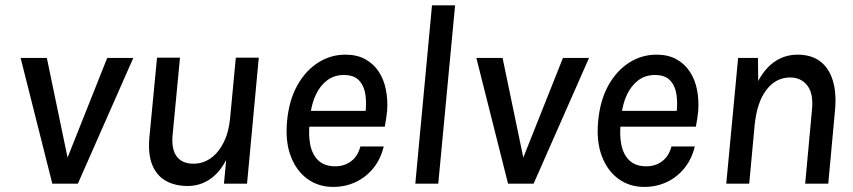

<svg xmlns="http://www.w3.org/2000/svg" viewBox="-20 -704 3268 736"><path d="M59 -482H159.5L239 -100L391 -482H491L278.5 0H180.5Z M699.5 9Q652 9 616.8 -10.2Q581.5 -29.5 564.2 -70.5Q547 -111.5 552.5 -176L582 -483H670L641.5 -185Q637 -131 657.8 -103.8Q678.5 -76.5 722 -76.5Q758 -76.5 787.8 -97.5Q817.5 -118.5 837.2 -157.8Q857 -197 862 -250.5L884 -483H972L927 0H838.5L847 -91Q821.5 -41.5 783.5 -16.2Q745.5 9 699.5 9Z M1257 12.5Q1200.5 12.5 1158 -18.5Q1115.5 -49.5 1094.2 -106.2Q1073 -163 1080.5 -240.5Q1088 -320 1119.8 -376.8Q1151.5 -433.5 1199.5 -464Q1247.5 -494.5 1304 -494.5Q1348.5 -494.5 1380.2 -477Q1412 -459.5 1431.8 -429.5Q1451.5 -399.5 1459.2 -360.5Q1467 -321.5 1464 -278.5Q1462.5 -264.5 1460.2 -249Q1458 -233.5 1455 -218.5H1143L1167.5 -235.5Q1161.5 -188 1169.2 -149.5Q1177 -111 1200.5 -88.8Q1224 -66.5 1265 -66.5Q1300 -66.5 1325.8 -85.8Q1351.5 -105 1361.5 -142.5H1451Q1439.5 -95 1411.8 -60.2Q1384 -25.5 1344.2 -6.5Q1304.5 12.5 1257 12.5ZM1170 -266 1150.5 -279H1405L1380.5 -267.5Q1385.5 -305.5 1381 -339.5Q1376.5 -373.5 1357 -395Q1337.5 -416.5 1298 -416.5Q1261 -416.5 1234 -396Q1207 -375.5 1191 -341.5Q1175 -307.5 1170 -266Z M1572 0 1636 -683.5H1724.5L1660 0Z M1806 -482H1906.5L1986 -100L2138 -482H2238L2025.5 0H1927.5Z M2449.5 12.5Q2393 12.5 2350.5 -18.5Q2308 -49.5 2286.8 -106.2Q2265.5 -163 2273 -240.5Q2280.5 -320 2312.2 -376.8Q2344 -433.5 2392 -464Q2440 -494.5 2496.5 -494.5Q2541 -494.5 2572.8 -477Q2604.5 -459.5 2624.2 -429.5Q2644 -399.5 2651.8 -360.5Q2659.5 -321.5 2656.5 -278.5Q2655 -264.5 2652.8 -249Q2650.5 -233.5 2647.5 -218.5H2335.5L2360 -235.5Q2354 -188 2361.8 -149.5Q2369.5 -111 2393 -88.8Q2416.5 -66.5 2457.5 -66.5Q2492.5 -66.5 2518.2 -85.8Q2544 -105 2554 -142.5H2643.5Q2632 -95 2604.2 -60.2Q2576.5 -25.5 2536.8 -6.5Q2497 12.5 2449.5 12.5ZM2362.5 -266 2343 -279H2597.5L2573 -267.5Q2578 -305.5 2573.5 -339.5Q2569 -373.5 2549.5 -395Q2530 -416.5 2490.5 -416.5Q2453.5 -416.5 2426.5 -396Q2399.5 -375.5 2383.5 -341.5Q2367.5 -307.5 2362.5 -266Z M2764 0 2809.5 -482H2885.5L2886.5 -393.5Q2913 -443.5 2951.5 -469Q2990 -494.5 3037.5 -494.5Q3090 -494.5 3124 -468.8Q3158 -443 3172.5 -395.2Q3187 -347.5 3181 -282.5L3155 0H3066.5L3092.5 -282.5Q3099 -344.5 3075 -375.8Q3051 -407 3009 -407Q2954 -407 2917.5 -359Q2881 -311 2872.5 -221.5L2852 0Z"/></svg>

Font: Karla Medium
Style: Italic
Weight: 500
Italic angle: -8°
Designer: Jonathan Pinhorn
Version: Version 2.001